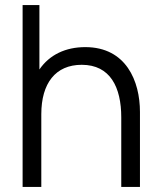

<svg xmlns="http://www.w3.org/2000/svg" viewBox="-20 -740 634 760"><path d="M460 -275.5V0H534V-297C534 -418.5 479.5 -553.5 317.5 -553.5C240 -553.5 176 -523.5 136 -465V-720H69.5V0H143.5V-288C143.5 -410 199.5 -483.5 303.5 -483.5C416.5 -483.5 460 -394.5 460 -275.5Z"/></svg>

Font: Eudonet
Style: Regular
Weight: 400
Designer: Mikhail Sharanda
Foundry: Mikhail Sharanda
Version: Version 4.503;Glyphs 3.1.2 (3151)